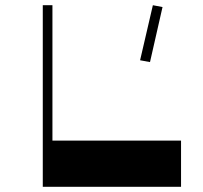

<svg xmlns="http://www.w3.org/2000/svg" viewBox="-20 -716 780 736"><path d="M674 -177V0H144V-696H181V-177ZM566 -696 603 -689 555 -478 517 -485Z"/></svg>

Font: Major Mono Display
Style: Regular
Weight: 400
Designer: Emre Parlak
Foundry: Emre Parlak
Version: Version 2.000; ttfautohint (v1.8) -l 8 -r 50 -G 200 -x 14 -D